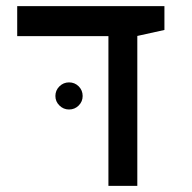

<svg xmlns="http://www.w3.org/2000/svg" viewBox="-20 -606 626 626"><path d="M333.5 0V-488.3H36.1V-585.9H516.1V-508.3L427.7 -488.8V0ZM205.1 -249Q187 -249 173.8 -262Q160.6 -274.9 160.6 -293Q160.6 -311.5 173.8 -324.5Q187 -337.4 205.1 -337.4Q223.6 -337.4 236.6 -324.5Q249.5 -311.5 249.5 -293Q249.5 -274.9 236.6 -262Q223.6 -249 205.1 -249Z"/></svg>

Font: Cascadia Code NF
Style: Regular
Weight: 400
Monospace: yes
Designer: Aaron Bell
Foundry: Saja Typeworks
Version: Version 2404.023; ttfautohint (v1.8.4)